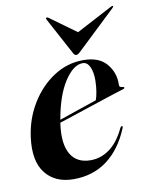

<svg xmlns="http://www.w3.org/2000/svg" viewBox="-76 -699 587 764"><g transform="rotate(-10 217.0 -317.0)"><path d="M386.5 -157Q354 -77.5 296.8 -34.2Q239.5 9 160.5 9Q86 9 47 -40.5Q8 -90 20.5 -184.5Q30 -257.5 66.8 -318Q103.5 -378.5 158.8 -414.8Q214 -451 279 -451Q342.5 -451 373 -414.8Q403.5 -378.5 402 -331Q401 -318.5 415.5 -318.5Q421 -318 421.5 -315Q422.5 -312 417 -310Q409.5 -308 379.5 -298.2Q349.5 -288.5 308 -274.8Q266.5 -261 223.5 -246.8Q180.5 -232.5 146.5 -221.5Q146 -218 145.5 -214.5Q135 -137 159.5 -95.2Q184 -53.5 240 -53.5Q282 -53.5 317.5 -79.8Q353 -106 378.5 -160.5Q382 -166.5 385.5 -165.5Q390 -164.5 386.5 -157ZM275 -439.5Q237 -439.5 201 -384.2Q165 -329 148.5 -233Q186.5 -246 230.8 -261.2Q275 -276.5 301 -285Q306 -299 309.2 -318.8Q312.5 -338.5 313 -364.5Q313 -398 303 -418.8Q293 -439.5 275 -439.5ZM272 -485Q262.5 -476 256 -476Q249 -476 244.5 -485L163.5 -635.5Q161 -640 164 -642.5Q167 -644.5 171.5 -641.5L278.5 -564L425.5 -641.5Q431.5 -644.5 433 -642.5Q435 -640.5 430.5 -635.5Z"/></g></svg>

Font: Fraunces 144pt SemiBold
Style: Italic
Weight: 600
Italic angle: -16°
Version: Version 1.000;[0bf87f6ff]